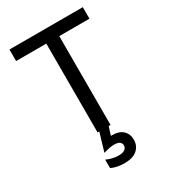

<svg xmlns="http://www.w3.org/2000/svg" viewBox="-240 -875 1114 1256"><g transform="rotate(-30 317.0 -247.5)"><path d="M352 0 332 63H341Q394 63 422 89.5Q450 116 450 159Q450 206 417 234.5Q384 263 321 263Q266 263 222 243V179Q268 200 314 200Q345 200 360 188.5Q375 177 375 160Q375 123 321 123Q289 123 240 138L281 0H268V-671H40V-758H594V-671H366V0Z"/></g></svg>

Font: Biryani
Style: Regular
Weight: 400
Designer: Dan Reynolds and Mathieu Reguer
Foundry: Dan Reynolds and Mathieu Reguer
Version: Version 1.004; ttfautohint (v1.1) -l 5 -r 5 -G 72 -x 0 -D la